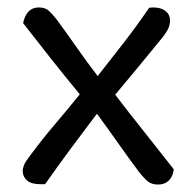

<svg xmlns="http://www.w3.org/2000/svg" viewBox="-20 -489 522 515"><path d="M194 -236Q152 -287 116 -332.5Q80 -378 42 -427Q46 -447 56.5 -458Q67 -469 84 -469Q101 -469 110.5 -460.5Q120 -452 131 -438Q157 -403 184.5 -363.5Q212 -324 242 -285Q279 -332 312 -374.5Q345 -417 380 -468Q385 -469 391 -469Q412 -469 424 -459.5Q436 -450 436 -434Q436 -423 431.5 -413Q427 -403 417 -390Q386 -352 353.5 -312.5Q321 -273 289 -235Q328 -184 367.5 -134.5Q407 -85 446 -35Q444 -16 433 -5Q422 6 404 6Q387 6 376.5 -2.5Q366 -11 352 -29Q325 -65 296.5 -105.5Q268 -146 240 -184Q205 -138 169.5 -90Q134 -42 101 5H87Q64 5 52.5 -5Q41 -15 41 -30Q41 -38 44.5 -46.5Q48 -55 61 -72Q92 -114 126 -154Q160 -194 194 -236Z"/></svg>

Font: Baloo 2 Latin
Style: Regular
Weight: 400
Designer: Sarang Kulkarni and Ek Type
Foundry: Ek Type
Version: Version 1.001